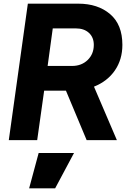

<svg xmlns="http://www.w3.org/2000/svg" viewBox="-20 -765 718 1048"><path d="M28 0 132 -745H407Q514 -745 581 -688Q648 -631 648 -520Q648 -440 607 -380.5Q566 -321 493 -292L618 0H453L340 -270H221L183 0ZM240 -405H373Q425 -405 458.5 -437.5Q492 -470 492 -520Q492 -561 465.5 -585.5Q439 -610 394 -610H268ZM139 263 191 70H384L281 263Z"/></svg>

Font: Plus Jakarta Sans ExtraBold
Style: Italic
Weight: 800
Italic angle: -8°
Designer: Gumpita Rahayu
Foundry: Tokotype
Version: Version 2.071; ttfautohint (v1.8.4.7-5d5b);gftools[0.9.29]